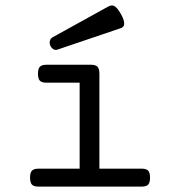

<svg xmlns="http://www.w3.org/2000/svg" viewBox="-20 -691 640 711"><path d="M274.9 -384.8H151.4Q134.8 -384.8 127.7 -392.1Q120.6 -399.4 120.6 -418Q120.6 -436.5 127.7 -443.8Q134.8 -451.2 151.4 -451.2H317.4Q334 -451.2 341.1 -443.8Q348.1 -436.5 348.1 -418V-66.4H504.9Q521.5 -66.4 528.6 -59.1Q535.6 -51.8 535.6 -33.2Q535.6 -14.6 528.6 -7.3Q521.5 0 504.9 0H122.1Q105.5 0 98.4 -7.3Q91.3 -14.6 91.3 -33.2Q91.3 -51.8 98.4 -59.1Q105.5 -66.4 122.1 -66.4H274.9ZM378.4 -665.5Q384.8 -668.9 390.4 -670.4Q396 -671.9 401.6 -669.4Q407.2 -667 413.6 -659.9Q419.9 -652.8 427.7 -639.2Q435.1 -626 437.7 -616.9Q440.4 -607.9 439.9 -601.8Q439.5 -595.7 436 -592Q432.6 -588.4 427.7 -586.9L192.9 -507.3Q183.6 -504.4 176.5 -509.5Q169.4 -514.6 166 -522.9Q162.6 -531.2 164.8 -539.8Q167 -548.3 175.3 -553.2Z"/></svg>

Font: Courier Prime
Style: Regular
Weight: 400
Designer: Alan Dague-Greene
Foundry: Quote-Unquote Apps
Version: Version 1.203